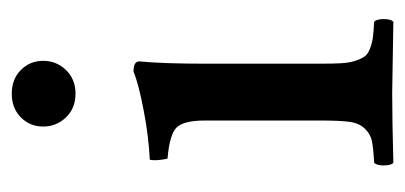

<svg xmlns="http://www.w3.org/2000/svg" viewBox="-202 -488 692 328"><g transform="rotate(-90 144.0 -324.0)"><path d="M199.2 -319.8V-122.1Q199.2 -100.6 200 -86.9Q200.7 -73.2 204.3 -62.5Q208 -51.8 211.9 -46.6Q215.8 -41.5 225.3 -37.8Q234.9 -34.2 244.1 -33Q253.4 -31.7 271 -30.8Q275.4 -26.4 275.4 -14.4Q275.4 -2.4 271 2Q252 1.5 211.2 1Q170.4 0.5 149.9 0Q102.1 0 29.8 2Q25.4 -2.4 25.4 -14.4Q25.4 -26.4 29.8 -30.8Q55.7 -32.2 67.4 -34.7Q79.1 -37.1 88.4 -46.9Q97.7 -56.6 99.9 -73.2Q102.1 -89.8 102.1 -122.1V-319.8Q102.1 -356.4 90.1 -368.4Q78.1 -380.4 37.1 -383.8Q35.6 -388.7 34.7 -398.4Q33.7 -408.2 35.2 -414.1Q75.2 -416 119.6 -424.6Q164.1 -433.1 186 -441.9Q203.1 -441.9 203.1 -432.1Q199.2 -391.1 199.2 -319.8ZM107.4 -557.4Q91.8 -573.7 91.8 -596.2Q91.8 -618.7 107.4 -634.3Q123 -649.9 147.9 -649.9Q172.9 -649.9 188.5 -634.3Q204.1 -618.7 204.1 -596.2Q204.1 -573.7 188.5 -557.4Q172.9 -541 147.9 -541Q123 -541 107.4 -557.4Z"/></g></svg>

Font: Common Serif Medium
Style: Regular
Weight: 500
Designer: Philipp H. Poll, Khaled Hosny
Foundry: Stefan Peev, Context Ltd.
Version: Version 1.026